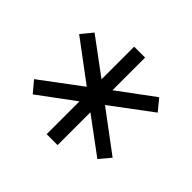

<svg xmlns="http://www.w3.org/2000/svg" viewBox="-107 -841 819 819"><g transform="rotate(-45 302.0 -432.0)"><path d="M566 -465H369L489 -627L438 -669L302 -487L166 -669L116 -627L236 -465H38V-399H236L116 -237L166 -195L302 -377L438 -195L489 -237L369 -399H566Z"/></g></svg>

Font: Non Bureau Light
Style: Regular
Weight: 300
Designer: Jona Saucedo
Foundry: Non Foundry
Version: Version 1.000;FEAKit 1.0